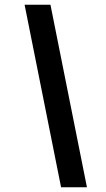

<svg xmlns="http://www.w3.org/2000/svg" viewBox="-20 -731 450 812"><path d="M238.3 61H347.7L193.4 -710.9H84Z"/></svg>

Font: Roboto Medium
Style: Italic
Weight: 500
Italic angle: -12°
Designer: Google
Version: Version 2.137; 2017